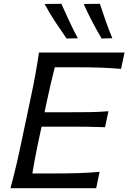

<svg xmlns="http://www.w3.org/2000/svg" viewBox="-20 -989 674 1009"><path d="M35 0Q51 -59.5 64 -114.2Q77 -169 91 -236L141 -472.5Q155.5 -540.5 165.8 -597Q176 -653.5 185 -713H634.5L616 -627Q566.5 -631.5 510 -633.5Q453.5 -635.5 376 -635.5H268Q257.5 -594 247.5 -552Q237.5 -510 227.5 -462.5L214 -399H333Q402 -399 452.2 -399.8Q502.5 -400.5 550 -404.5L532 -320.5Q483 -322.5 433.2 -323Q383.5 -323.5 316 -323.5H198.5L182.5 -249Q172.5 -201.5 164.5 -160Q156.5 -118.5 150 -77.5H266.5Q332 -77.5 390.2 -79.2Q448.5 -81 503.5 -86L485.5 0ZM330 -786.5Q299 -831 269.2 -876Q239.5 -921 214.5 -968L302.5 -969Q321.5 -926 343.2 -879.5Q365 -833 389 -788ZM514 -786.5Q488 -831 464 -876.5Q440 -922 420 -968L505 -969Q519 -926 535.2 -879.5Q551.5 -833 570.5 -788Z"/></svg>

Font: Commissioner Flair
Style: Italic
Weight: 400
Italic angle: -12°
Designer: Kostas Bartsokas
Foundry: Kostas Bartsokas
Version: Version 1.000; ttfautohint (v1.8.3)